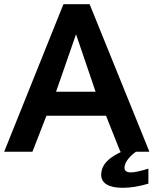

<svg xmlns="http://www.w3.org/2000/svg" viewBox="-24 -731 756 925"><path d="M566.9 173.8C605.5 173.8 647 167 690.9 153.8V81.5C651.4 93.8 623 99.6 606.4 99.6C585.9 99.6 575.7 91.8 575.7 76.7C575.7 51.3 603.5 14.2 648.4 -11.2L582.5 -10.3L566.9 -2.9L548.3 6.3C539.1 10.7 519 22.5 508.8 30.3C499 38.1 483.9 52.2 476.6 64.5C469.2 76.7 463.4 93.3 463.4 110.8C463.4 153.3 502.4 173.8 566.9 173.8ZM246.1 -289.1C289.1 -412.1 321.3 -504.4 342.3 -565.9C367.7 -492.2 398.9 -399.9 436.5 -289.1ZM132.3 0 199.7 -173.3H486.8L555.7 0H695.8L407.7 -710.9H281.7L-3.9 0Z"/></svg>

Font: Ride
Style: Bold
Weight: 700
Version: Version 3.000